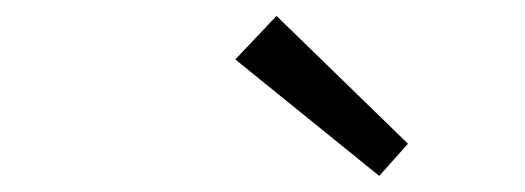

<svg xmlns="http://www.w3.org/2000/svg" viewBox="-20 -760 654 239"><path d="M487.8 -581.1 452.1 -541 272.9 -686 324.2 -740.2Z"/></svg>

Font: IntelOne Mono
Style: Italic
Weight: 400
Italic angle: -16°
Designer: Fred Shallcrass
Foundry: Frere-Jones Type LLC
Version: Version 1.200;hotconv 1.1.0;makeotfexe 2.6.0;FJTRelease1.2